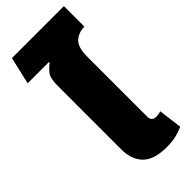

<svg xmlns="http://www.w3.org/2000/svg" viewBox="-255 -833 888 888"><g transform="rotate(-45 189.0 -389.0)"><path d="M97 -422H289V-548Q289 -609 315.5 -631.5Q342 -654 378 -654V-788H38L7 -654H146L147 -650Q128 -636 112.5 -617Q97 -598 97 -548ZM255 10Q290 10 317.5 3Q345 -4 364 -13L349 -129Q336 -124 318 -124Q289 -124 289 -154V-517H97V-131Q97 -66 133.5 -28Q170 10 255 10Z"/></g></svg>

Font: Noto Sans Thai UI Black
Style: Regular
Weight: 900
Designer: Monotype Design Team
Foundry: Monotype Imaging Inc.
Version: Version 1.901